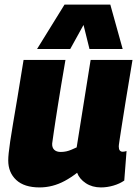

<svg xmlns="http://www.w3.org/2000/svg" viewBox="-20 -809 604 839"><path d="M153 10Q86 10 51 -22.5Q16 -55 16 -108Q16 -121 18 -140.5Q20 -160 24.5 -191Q29 -222 37 -269Q45 -316 56.5 -384.5Q68 -453 83 -547H266Q255 -484 247 -435Q239 -386 233 -348.5Q227 -311 222.5 -281.5Q218 -252 214.5 -228Q211 -204 208 -182Q207 -164 217 -154.5Q227 -145 245 -145Q258 -145 269.5 -147.5Q281 -150 292.5 -155Q304 -160 315 -165L376 -547H559Q541 -439 529.5 -369Q518 -299 512 -259Q506 -219 503 -200.5Q500 -182 499.5 -176Q499 -170 499 -169Q499 -157 503.5 -151.5Q508 -146 516 -146Q518 -146 522.5 -146.5Q527 -147 533 -149L523 -20Q503 -6 475.5 2Q448 10 421 10Q383 10 355 -8.5Q327 -27 317 -54Q290 -33 263 -18.5Q236 -4 208.5 3Q181 10 153 10ZM142 -595 262 -789H462L516 -595H371L345 -700L287 -595Z"/></svg>

Font: Georama ExtraBold
Style: Italic
Weight: 800
Italic angle: -9°
Version: Version 1.001